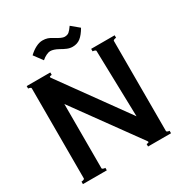

<svg xmlns="http://www.w3.org/2000/svg" viewBox="-215 -1117 1207 1274"><g transform="rotate(-30 388.0 -480.0)"><path d="M726 -731Q719 -731 711 -728Q703 -725 703 -720V-30Q703 -25 710.5 -22Q718 -19 725 -19V0H549V-19Q573 -19 564 -32L209 -522V-30Q209 -25 217 -22Q225 -19 233 -19V0H50V-19Q58 -19 66 -22Q74 -25 74 -30V-720Q74 -725 66.5 -728Q59 -731 52 -731V-750H233V-731Q209 -731 218 -718L583 -212L570 -720Q570 -725 561.5 -728Q553 -731 546 -731V-750H726ZM302 -873Q290 -873 272 -864.5Q254 -856 237 -841L188 -907Q214 -932 241.5 -946Q269 -960 293 -960Q315 -960 331.5 -954.5Q348 -949 368 -936Q414 -907 434 -907Q456 -907 468.5 -917.5Q481 -928 499 -954L558 -905Q533 -862 508 -842.5Q483 -823 448 -823Q427 -823 406.5 -831.5Q386 -840 364 -853Q328 -873 302 -873Z"/></g></svg>

Font: Aoboshi One
Style: Regular
Weight: 400
Designer: IKIMOJI
Foundry: Natsumi Matsuba
Version: Version 1.000; ttfautohint (v1.8.3)